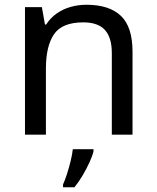

<svg xmlns="http://www.w3.org/2000/svg" viewBox="-20 -566 658 807"><path d="M343 -546Q439 -546 488 -499.5Q537 -453 537 -349V0H450V-343Q450 -408 421 -440Q392 -472 330 -472Q241 -472 207 -422Q173 -372 173 -278V0H85V-536H156L169 -463H174Q192 -491 218.5 -509.5Q245 -528 277 -537Q309 -546 343 -546ZM373 70Q369 88 356.5 115.5Q344 143 327.5 171Q311 199 293 221H245V209Q253 192 261.5 165.5Q270 139 277 110.5Q284 82 286 61H373Z"/></svg>

Font: Noto Sans Cham
Style: Regular
Weight: 400
Designer: Monotype Design Team
Foundry: Monotype Imaging Inc.
Version: Version 2.002